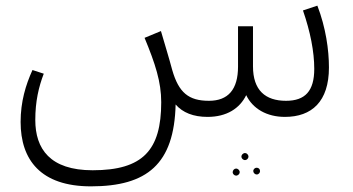

<svg xmlns="http://www.w3.org/2000/svg" viewBox="-20 -414 1249 680"><path d="M1104 -394 1053 -377C1079 -302 1093 -231 1093 -170C1093 -92 1061 -57 993 -57C920 -57 876 -94 876 -179V-321H823V-178C823 -97 788 -57 720 -57C648 -57 613 -86 590 -166C578 -211 566 -249 550 -304L492 -280C530 -188 551 -124 551 -52C551 118 486 189 308 189C157 189 105 113 105 11C105 -55 117 -106 135 -153L95 -166C71 -113 53 -54 53 18C53 152 124 246 302 246C501 246 597 167 602 -44C627 -15 665 0 715 0C783 0 829 -30 852 -77C875 -29 925 0 989 0C1084 0 1145 -54 1145 -175C1145 -237 1134 -316 1104 -394ZM848 128C841 128 835 134 835 141C835 147 841 153 848 153C854 153 860 147 860 141C860 134 854 128 848 128ZM889 180C883 180 877 185 877 192C877 198 883 204 889 204C896 204 901 198 901 192C901 185 896 180 889 180ZM816 183C810 183 804 189 804 196C804 202 810 208 816 208C823 208 829 202 829 196C829 189 823 183 816 183Z"/></svg>

Font: FiraGO Light
Style: Regular
Weight: 300
Designer: bBox Type
Foundry: bBox Type GmbH
Version: Version 1.001;PS 001.001;hotconv 1.0.88;makeotf.lib2.5.64775